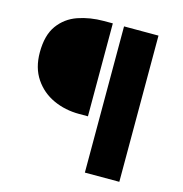

<svg xmlns="http://www.w3.org/2000/svg" viewBox="-108 -748 881 926"><g transform="rotate(15 333.0 -285.0)"><path d="M398 80V-650H570V80ZM298 -186Q228 -186 169 -213Q110 -240 74 -293.5Q38 -347 38 -424Q38 -510 74 -559.5Q110 -609 169 -629.5Q228 -650 298 -650H342V-186Z"/></g></svg>

Font: Source Sans 3 Black
Style: Regular
Weight: 900
Designer: Paul D. Hunt
Foundry: Adobe
Version: Version 3.046;hotconv 1.0.118;makeotfexe 2.5.65603